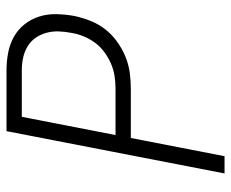

<svg xmlns="http://www.w3.org/2000/svg" viewBox="-80 -630 710 590"><g transform="rotate(-90 275.0 -335.0)"><path d="M90 0H37L167 -670H353Q381 -670 407.5 -665Q434 -660 456.5 -647.5Q479 -635 495 -615Q511 -595 519 -570Q527 -545 526.5 -517.5Q526 -490 521 -462Q516 -438 506.5 -413.5Q497 -389 481 -368Q465 -347 443 -331Q421 -315 397 -305Q373 -295 348 -291.5Q323 -288 299 -288H146ZM155 -335H299Q317 -335 336.5 -338Q356 -341 374.5 -349Q393 -357 410 -369.5Q427 -382 439 -398.5Q451 -415 458.5 -433.5Q466 -452 469 -471Q473 -491 473.5 -510.5Q474 -530 469 -548Q464 -566 453.5 -581Q443 -596 427 -605.5Q411 -615 392.5 -619Q374 -623 354 -623H211Z"/></g></svg>

Font: Lode Dark Term
Style: Italic
Weight: 400
Italic angle: -11°
Monospace: yes
Designer: Belleve Invis
Foundry: Belleve Invis
Version: Version 29.2.0